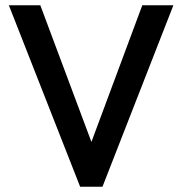

<svg xmlns="http://www.w3.org/2000/svg" viewBox="-20 -710 693 730"><path d="M284.7 0 13.7 -689.9H133.3L327.6 -170.4L521 -689.9H639.2L369.6 0Z"/></svg>

Font: Acari Sans SemiBold
Style: Regular
Weight: 600
Designer: Alfredo Marco Pradil and Stefan Peev
Foundry: Hanken Design Co.
Version: Version 1.045;January 11, 2019;FontCreator 11.5.0.2425 64-bi